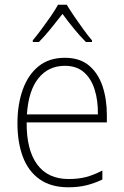

<svg xmlns="http://www.w3.org/2000/svg" viewBox="-20 -784 527 814"><path d="M255 -539Q318 -539 357 -506.5Q396 -474 414.5 -419Q433 -364 433 -297V-265H93Q92 -149 137.5 -87Q183 -25 271 -25Q311 -25 343 -33Q375 -41 414 -61V-23Q381 -7 346.5 1.5Q312 10 270 10Q196 10 148 -24Q100 -58 77 -119Q54 -180 54 -262Q54 -341 76.5 -404Q99 -467 143.5 -503Q188 -539 255 -539ZM255 -505Q186 -505 143.5 -453Q101 -401 94 -299H395Q396 -358 381 -405Q366 -452 335 -478.5Q304 -505 255 -505ZM263 -764Q276 -742 295.5 -713.5Q315 -685 335 -657.5Q355 -630 370 -613V-606H344Q319 -631 292.5 -663.5Q266 -696 245 -725Q223 -697 196.5 -664Q170 -631 145 -606H119V-613Q135 -632 155.5 -659.5Q176 -687 195 -714.5Q214 -742 226 -764Z"/></svg>

Font: Noto Sans Sinhala SemiCondensed ExtraLight
Style: Regular
Weight: 200
Width: 4
Designer: Jelle Bosma - Monotype Design Team
Foundry: Monotype Imaging Inc.
Version: Version 2.006; ttfautohint (v1.8.4.7-5d5b)